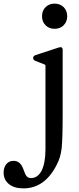

<svg xmlns="http://www.w3.org/2000/svg" viewBox="-160 -760 438 1060"><path d="M141 -601Q111 -601 91.5 -620.5Q72 -640 72 -670Q72 -701 91.5 -720.5Q111 -740 141 -740Q172 -740 191.5 -720.5Q211 -701 211 -670Q211 -640 191.5 -620.5Q172 -601 141 -601ZM-31 280Q-81 280 -110.5 256.5Q-140 233 -140 193Q-140 164 -125 146Q-110 128 -85 128Q-46 128 -30 177Q-21 204 -12.5 213.5Q-4 223 11 223Q49 223 70 181.5Q91 140 91 63V-398Q91 -402 86 -404L33 -425Q23 -430 23 -440Q23 -450 34 -455L165 -498Q186 -504 186 -485V-140Q186 7 180.5 57.5Q175 108 154 148Q88 280 -31 280Z"/></svg>

Font: Caslon OS
Style: Regular
Weight: 400
Designer: Alfredo Marco Pradil
Foundry: Hanken Design Co.
Version: Version 1.000;PS 001.000;hotconv 1.0.88;makeotf.lib2.5.64775